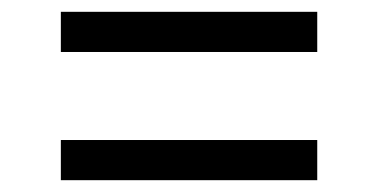

<svg xmlns="http://www.w3.org/2000/svg" viewBox="-20 -493 640 325"><path d="M83 -405V-473H517V-405ZM83 -188V-256H517V-188Z"/></svg>

Font: Source Code Pro Medium
Style: Italic
Weight: 500
Italic angle: -11°
Monospace: yes
Designer: Paul D. Hunt, Teo Tuominen
Foundry: Adobe Systems Incorporated
Version: Version 1.050;PS 1.000;hotconv 16.6.51;makeotf.lib2.5.65220